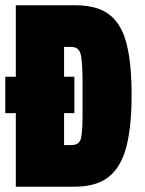

<svg xmlns="http://www.w3.org/2000/svg" viewBox="-20 -708 549 728"><path d="M40 0V-279H0V-417H40V-688H266Q350 -688 396 -651.5Q442 -615 460.5 -540Q479 -465 479 -347Q479 -230 459.5 -153Q440 -76 393 -38Q346 0 262 0ZM223 -158H251Q282 -158 287.5 -185.5Q293 -213 293 -276V-397Q293 -460 287.5 -495Q282 -530 251 -530H223V-417H262V-279H223Z"/></svg>

Font: Archivo ExtraCondensed Black
Style: Regular
Weight: 900
Width: 2
Designer: Hector Gatti
Foundry: Omnibus-Type
Version: Version 2.001; ttfautohint (v1.8.3)